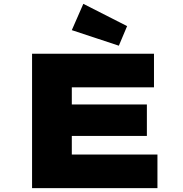

<svg xmlns="http://www.w3.org/2000/svg" viewBox="-20 -980 955 1000"><path d="M147 0V-700H782V-525H354V-175H800V0ZM258 -272V-436H745V-272ZM599 -742 354 -823 414 -960 642 -844Z"/></svg>

Font: Lexend Tera Black
Style: Regular
Weight: 900
Version: Version 1.007